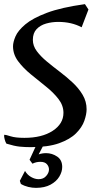

<svg xmlns="http://www.w3.org/2000/svg" viewBox="-20 -684 478 929"><path d="M129 28Q101 28 75.5 25.5Q50 23 11 11Q6 3 3 -8.5Q0 -20 0 -25Q0 -32 1 -32Q8 -32 31.5 -24.5Q55 -17 98 -17Q183 -17 235 -51Q287 -85 287 -138Q287 -174 262.5 -205.5Q238 -237 201.5 -266Q165 -295 128.5 -325Q92 -355 67.5 -388Q43 -421 43 -460Q43 -480 55 -508Q67 -536 102.5 -566Q138 -596 207 -622Q276 -648 391 -664L408 -638L375 -552Q326 -578 262 -578Q231 -578 203 -570Q175 -562 157 -543Q139 -524 139 -491Q139 -462 158 -436.5Q177 -411 206.5 -386.5Q236 -362 269 -337Q302 -312 331.5 -284.5Q361 -257 380 -225Q399 -193 399 -155Q399 -131 388 -99.5Q377 -68 348 -39Q319 -10 266 9Q213 28 129 28ZM154 225Q136 225 117 220.5Q98 216 81 206L76 191L101 143Q112 162 130.5 172.5Q149 183 167 183Q190 183 203.5 167.5Q217 152 217 136Q217 122 207 110.5Q197 99 175 99Q155 99 137 108L123 89L164 0H200L167 63Q184 57 203 57Q232 57 256.5 73.5Q281 90 281 124Q281 147 267 170.5Q253 194 224.5 209.5Q196 225 154 225Z"/></svg>

Font: Julee
Style: Regular
Weight: 400
Designer: Julian Tunni
Foundry: Julian Tunni
Version: Version 1.002; ttfautohint (v1.8.4.7-5d5b);gftools[0.9.23]